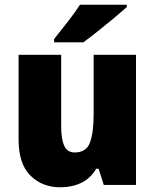

<svg xmlns="http://www.w3.org/2000/svg" viewBox="-20 -786 658 816"><path d="M558 -553V0H421L399 -69H389Q365 -28 325.5 -9Q286 10 237 10Q159 10 109 -40Q59 -90 59 -193V-553H240V-249Q240 -195 253 -166.5Q266 -138 297 -138Q347 -138 362.5 -180.5Q378 -223 378 -300V-553ZM519 -756Q499 -738 465.5 -710Q432 -682 396 -653.5Q360 -625 334 -606H210V-620Q235 -652 267 -692.5Q299 -733 320 -766H519Z"/></svg>

Font: Noto Sans Gurmukhi SemiCondensed Black
Style: Regular
Weight: 900
Width: 4
Designer: Jelle Bosma - Monotype Design Team
Foundry: Monotype Imaging Inc.
Version: Version 2.004; ttfautohint (v1.8.4.7-5d5b)